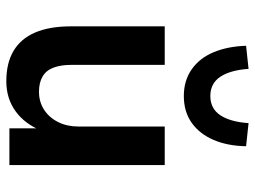

<svg xmlns="http://www.w3.org/2000/svg" viewBox="-122 -694 826 623"><g transform="rotate(90 291.5 -383.0)"><path d="M244 10Q185 10 145.5 -13.5Q106 -37 86 -83.5Q66 -130 66 -200V-504H191V-201Q191 -167 200 -143Q209 -119 229 -107.5Q249 -96 278 -96Q311 -96 336.5 -112.5Q362 -129 376.5 -158Q391 -187 391 -223V-504H516V0H397V-105H405Q383 -50 341.5 -20Q300 10 244 10ZM292 -566Q242 -566 205.5 -591.5Q169 -617 150 -662.5Q131 -708 129 -768L204 -776Q208 -717 229.5 -684.5Q251 -652 292 -652Q333 -652 354.5 -684.5Q376 -717 380 -776L455 -768Q454 -708 434.5 -662.5Q415 -617 379 -591.5Q343 -566 292 -566Z"/></g></svg>

Font: Nunitoga
Style: Bold
Weight: 700
Designer: Vernon Adams
Foundry: Vernon Adams
Version: Version 1.0